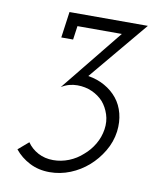

<svg xmlns="http://www.w3.org/2000/svg" viewBox="-76 -713 668 784"><g transform="rotate(10 257.5 -321.0)"><path d="M167 -342Q183 -352 199.5 -356.5Q216 -361 233 -361Q266 -361 294 -348.5Q322 -336 341 -315Q359 -294 368.5 -265Q378 -236 373 -203Q368 -170 351 -141Q334 -112 309 -91Q284 -68 252.5 -55.5Q221 -43 188 -43Q153 -43 125 -58Q97 -73 80 -98L37 -61Q62 -30 99 -11Q136 8 182 8Q226 8 267 -8.5Q308 -25 341 -54Q373 -82 396 -120.5Q419 -159 425 -203Q430 -243 421 -278Q412 -313 391 -339Q370 -365 339 -382.5Q308 -400 270 -406L474 -650H149L134 -542H183L191 -599H375Z"/></g></svg>

Font: Josefin Slab Medium
Style: Italic
Weight: 500
Italic angle: -12°
Version: Version 2.000